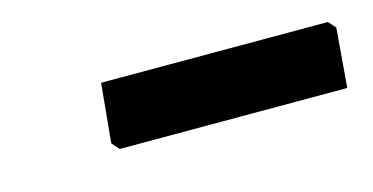

<svg xmlns="http://www.w3.org/2000/svg" viewBox="-28 -732 445 229"><g transform="rotate(-15 194.0 -618.0)"><path d="M380 -659 388 -650 382 -577H101L93 -586L100 -659Z"/></g></svg>

Font: Alegreya Sans
Style: Bold Italic
Weight: 700
Italic angle: -7°
Designer: Juan Pablo del Peral
Foundry: Huerta Tipografica
Version: Version 2.007